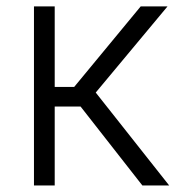

<svg xmlns="http://www.w3.org/2000/svg" viewBox="-20 -565 556 585"><path d="M146.7 -545.5V-300.1H206L408.7 -545.5H490.4L271.7 -283L495.4 0H413.7L225.5 -240.4H146.7V0H83.5V-545.5Z"/></svg>

Font: DeltaSans Light
Style: Regular
Weight: 300
Designer: Rasmus Andersson
Foundry: rsms
Version: Version 3.012